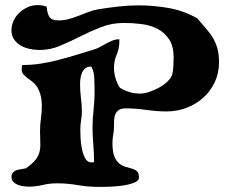

<svg xmlns="http://www.w3.org/2000/svg" viewBox="-20 -728 885 753"><path d="M127 -708Q146 -708 163 -702Q165 -676 173.5 -662Q182 -648 211 -648Q231 -648 250.5 -653.5Q270 -659 289.5 -666.5Q309 -674 328.5 -681.5Q348 -689 368 -692Q405 -698 445.5 -702.5Q486 -707 523 -707Q583 -707 642 -696.5Q701 -686 754 -656Q772 -634 788 -616Q804 -598 815 -579.5Q826 -561 832.5 -538Q839 -515 839 -484Q839 -442 822.5 -406.5Q806 -371 778 -345.5Q750 -320 712.5 -305.5Q675 -291 634 -291Q594 -291 553 -297Q512 -303 473 -303Q455 -303 446 -296.5Q437 -290 432.5 -280Q428 -270 427.5 -257Q427 -244 427 -231Q427 -215 424 -199.5Q421 -184 421 -168Q421 -133 428.5 -114.5Q436 -96 448 -86.5Q460 -77 473 -73.5Q486 -70 498 -66.5Q510 -63 517.5 -56Q525 -49 525 -32Q525 -18 504 -10.5Q483 -3 456 0.5Q429 4 403 4.5Q377 5 368 5Q326 5 285.5 -2Q245 -9 203 -9Q174 -9 147 -2.5Q120 4 94 4Q85 4 73 2.5Q61 1 50.5 -3Q40 -7 32.5 -14.5Q25 -22 25 -33Q25 -38 27 -46Q36 -60 52 -62.5Q68 -65 82 -68Q107 -86 119 -101Q131 -116 135 -132.5Q139 -149 138 -168.5Q137 -188 137 -215Q137 -239 140.5 -263Q144 -287 144 -311Q144 -340 138 -359Q132 -378 123.5 -390Q115 -402 104.5 -409.5Q94 -417 85.5 -423.5Q77 -430 71 -437.5Q65 -445 65 -457Q65 -463 67 -473Q105 -473 140 -478.5Q175 -484 209.5 -493Q244 -502 278.5 -512.5Q313 -523 349 -534Q362 -538 373.5 -544.5Q385 -551 397 -557.5Q409 -564 421.5 -569Q434 -574 448 -574V-564Q448 -538 437.5 -513.5Q427 -489 427 -462Q427 -442 433 -421.5Q439 -401 450 -384Q487 -361 530 -361Q545 -361 565 -367.5Q585 -374 604 -384.5Q623 -395 637.5 -409Q652 -423 656 -438Q659 -452 660 -470.5Q661 -489 661 -503Q661 -547 643.5 -573.5Q626 -600 598.5 -614.5Q571 -629 536 -633.5Q501 -638 466 -638Q418 -638 376 -621.5Q334 -605 294.5 -585Q255 -565 216 -548.5Q177 -532 135 -532Q117 -532 97.5 -536Q78 -540 62 -549Q46 -558 35.5 -573Q25 -588 25 -609Q25 -629 33.5 -647Q42 -665 56.5 -678.5Q71 -692 89 -700Q107 -708 127 -708ZM294 -397Q294 -370 297.5 -343.5Q301 -317 301 -291Q301 -274 298 -256Q295 -238 295 -219Q295 -207 296 -185.5Q297 -164 301.5 -143Q306 -122 314.5 -106.5Q323 -91 339 -91L349 -92Q349 -126 346 -160Q343 -194 343 -227Q343 -262 347 -298Q351 -334 351 -369Q351 -391 350 -419Q349 -447 338 -467Q323 -467 314.5 -460Q306 -453 301.5 -442.5Q297 -432 295.5 -420Q294 -408 294 -397Z"/></svg>

Font: CAT Altenglisch
Style: Regular
Weight: 400
Designer: Peter Wiegel
Foundry: Peter Wiegel, CAT Fonts
Version: Version 1.000